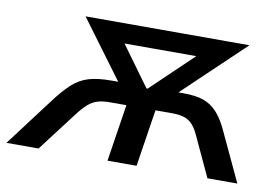

<svg xmlns="http://www.w3.org/2000/svg" viewBox="-96 -588 995 683"><g transform="rotate(10 401.5 -246.0)"><path d="M-37 0 92 -171Q124 -214 150.5 -238.5Q177 -263 209.5 -273Q242 -283 292 -283H352L336 -257L162 -492H754L507 -257L493 -283H553Q597 -283 625.5 -273Q654 -263 676 -238.5Q698 -214 717 -171L797 0H689L623 -142Q612 -167 599 -181Q586 -195 568.5 -200.5Q551 -206 524 -206H465L433 0H328L360 -206H301Q275 -206 256.5 -200.5Q238 -195 222 -181Q206 -167 187 -142L79 0ZM420 -277H424L608 -453L602 -421H283L292 -453Z"/></g></svg>

Font: Nunito Sans 10pt SemiBold
Style: Italic
Weight: 600
Italic angle: -9°
Designer: Vernon Adams
Foundry: Vernon Adams
Version: Version 3.101;gftools[0.9.27]